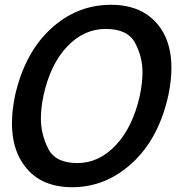

<svg xmlns="http://www.w3.org/2000/svg" viewBox="-20 -770 794 803"><path d="M282 13Q140 13 74 -89Q30 -155 30 -255Q30 -308 43 -371Q84 -550 193 -650Q302 -750 444 -750Q585 -750 653 -650Q697 -585 697 -486Q697 -434 684 -371Q644 -191 533.5 -89Q423 13 282 13ZM303 -88Q395 -88 465.5 -164Q536 -240 565 -371Q576 -425 576 -468Q576 -532 545 -590.5Q514 -649 422 -649Q331 -649 261 -575.5Q191 -502 162 -371Q151 -318 151 -274Q151 -209 181.5 -148.5Q212 -88 303 -88Z"/></svg>

Font: l_WÎeÑOS 500W
Style: Regular
Weight: 500
Designer: R?O
Version: Version 2.00 June 21, 2023